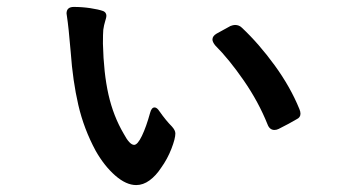

<svg xmlns="http://www.w3.org/2000/svg" viewBox="-20 -560 1040 554"><path d="M256 -125Q222 -188 206 -257Q190 -326 184 -410Q178 -482 173 -514L172 -521Q172 -540 193 -540Q217 -540 240.5 -536.5Q264 -533 278 -528Q287 -524 287 -514Q287 -510 283.5 -499Q280 -488 278 -474Q277 -463 277 -434Q279 -349 293 -287Q307 -225 337 -174Q354 -142 367 -142Q377 -142 389.5 -168Q402 -194 413 -234Q417 -250 426 -250Q433 -250 440 -239Q459 -212 476 -195Q486 -184 486 -175Q486 -160 474.5 -130.5Q463 -101 445 -76Q430 -53 411.5 -39.5Q393 -26 373 -26Q344 -26 312.5 -53.5Q281 -81 256 -125ZM772 -185Q758 -185 752 -201Q726 -266 683.5 -327.5Q641 -389 601 -429Q593 -439 593 -446Q593 -456 605 -463L645 -485Q653 -488 658 -488Q670 -488 678 -480Q727 -434 772.5 -371.5Q818 -309 844 -245Q847 -238 847 -232Q847 -221 836 -216Q816 -204 784 -188Q778 -185 772 -185Z"/></svg>

Font: Shippori Gothic B2 Bold
Style: Regular
Weight: 700
Designer: FONTDASU
Foundry: FONTDASU / Google Inc. / but / Adobe
Version: Version 1.130